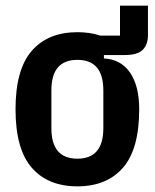

<svg xmlns="http://www.w3.org/2000/svg" viewBox="-20 -648 548 680"><path d="M504 -628V-524Q504 -490 485.5 -471.5Q467 -453 421 -453H348V-441Q408 -438 440.5 -391Q473 -344 473 -261Q473 -120 415.5 -54Q358 12 254 12Q150 12 92.5 -54Q35 -120 35 -261Q35 -402 92.5 -468Q150 -534 254 -534Q299 -534 335 -522H405V-628ZM254 -86Q346 -86 346 -194V-328Q346 -436 254 -436Q162 -436 162 -328V-194Q162 -86 254 -86Z"/></svg>

Font: IBM Plex Sans Condensed SemiBold
Style: Regular
Weight: 600
Width: 3
Designer: Mike Abbink, Paul van der Laan, Pieter van Rosmalen
Foundry: Bold Monday
Version: Version 1.3